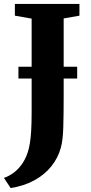

<svg xmlns="http://www.w3.org/2000/svg" viewBox="-42 -763 464 974"><path d="M-22 139.5Q2.5 131 25.2 114.8Q48 98.5 67 72.8Q86 47 98 12Q105 -9 109.5 -35.8Q114 -62.5 116.2 -100.8Q118.5 -139 118.5 -194.5V-668.5L33.5 -683.5V-743H361V-683.5L281 -669.5V-274.5Q281 -181.5 279 -116.5Q277 -51.5 267 -15Q252.5 38.5 218 81.2Q183.5 124 131.2 152.2Q79 180.5 12 191ZM349.5 -424.5V-364.5H51.5V-424.5Z"/></svg>

Font: Merriweather 36pt ExtraBold
Style: Regular
Weight: 800
Designer: Eben Sorkin
Foundry: Eben Sorkin
Version: Version 2.100